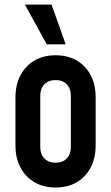

<svg xmlns="http://www.w3.org/2000/svg" viewBox="-20 -800 482 832"><path d="M221 12.5Q168.5 12.5 129.5 -10.2Q90.5 -33 68.8 -74Q47 -115 47 -169.5V-378.5Q47 -432.5 68.8 -473.8Q90.5 -515 129.5 -537.8Q168.5 -560.5 221 -560.5Q300 -560.5 347.2 -510.5Q394.5 -460.5 394.5 -378.5V-169.5Q394.5 -88 347.2 -37.8Q300 12.5 221 12.5ZM221 -95Q252 -95 269.5 -113.5Q287 -132 287 -162V-386Q287 -416 269.5 -434.5Q252 -453 221 -453Q190 -453 172.2 -434.5Q154.5 -416 154.5 -386V-162Q154.5 -132 172.2 -113.5Q190 -95 221 -95ZM182.5 -608 88 -780H203.5L264.5 -608Z"/></svg>

Font: Mohave Light SemiBold
Style: Regular
Weight: 600
Version: Version 2.003